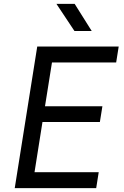

<svg xmlns="http://www.w3.org/2000/svg" viewBox="-20 -970 640 990"><path d="M364 -810H453L365 -950H271ZM56 0H476L489 -82H158L199 -341H495L508 -422H212L248 -648H579L592 -730H172Z"/></svg>

Font: JetBrains Mono
Style: Italic
Weight: 400
Italic angle: -9°
Monospace: yes
Designer: Philipp Nurullin, Konstantin Bulenkov
Foundry: JetBrains
Version: Version 2.305